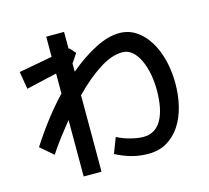

<svg xmlns="http://www.w3.org/2000/svg" viewBox="-118 -931 1236 1133"><g transform="rotate(-15 500.0 -365.0)"><path d="M257 62V-283Q223 -241 189.5 -197Q156 -153 125 -106L47 -173Q95 -248 148 -317Q201 -386 257 -445V-567L70 -524L52 -631L257 -669V-792H366V-689L371 -690L403 -654L366 -599V-549Q451 -620 531 -660.5Q611 -701 677 -701Q734 -701 779.5 -671Q825 -641 857 -589Q889 -537 905.5 -470Q922 -403 922 -328Q922 -256 906 -191Q890 -126 857.5 -76Q825 -26 776 3Q727 32 662 32Q606 32 556 17.5Q506 3 464 -20L500 -114Q542 -93 585 -82.5Q628 -72 658 -72Q732 -72 769 -136.5Q806 -201 806 -319Q806 -369 797 -417Q788 -465 770 -503.5Q752 -542 726 -564.5Q700 -587 665 -587Q601 -587 524 -537.5Q447 -488 366 -405V62Z"/></g></svg>

Font: Murecho Medium
Style: Regular
Weight: 500
Designer: Neil Summerour
Foundry: Positype
Version: Version 1.010; ttfautohint (v1.8.3)